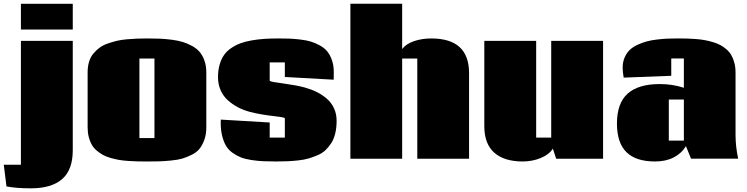

<svg xmlns="http://www.w3.org/2000/svg" viewBox="-32 -855 4022 1034"><path d="M359.9 -834.5V-695.8H80.6V-834.5ZM359.9 -45.9Q359.9 59.6 302.7 109.4Q245.6 159.2 134.8 159.2Q54.7 159.2 2.9 148.9L-11.7 32.2H80.6V-634.8H359.9Z M761.2 14.6Q731 14.6 709 14.2Q687 13.7 658.2 11.7Q629.4 9.8 608.6 6.1Q587.9 2.4 563.7 -4.4Q539.6 -11.2 522.7 -20.5Q505.9 -29.8 489 -43.9Q472.2 -58.1 462.2 -75.7Q452.1 -93.3 446 -117.2Q439.9 -141.1 439.9 -169.9V-465.3Q439.9 -496.1 447.5 -521.7Q455.1 -547.4 470 -565.4Q484.9 -583.5 503.2 -597.4Q521.5 -611.3 546.9 -620.1Q572.3 -628.9 595.9 -634.8Q619.6 -640.6 650.6 -643.3Q681.6 -646 706.1 -647Q730.5 -647.9 761.7 -647.9Q799.8 -647.9 828.9 -646.7Q857.9 -645.5 892.6 -641.1Q927.2 -636.7 952.4 -628.9Q977.5 -621.1 1002.7 -607.4Q1027.8 -593.8 1043.7 -574.7Q1059.6 -555.7 1069.3 -527.8Q1079.1 -500 1079.1 -464.8V-169.4Q1079.1 -131.8 1068.6 -102.5Q1058.1 -73.2 1042.7 -54Q1027.3 -34.7 1000.2 -21.2Q973.1 -7.8 949.7 -1Q926.3 5.9 888.7 9.5Q851.1 13.2 826.4 13.9Q801.8 14.6 761.2 14.6ZM718.8 -111.3H799.8V-539.6H718.8Z M1502 -217.8H1502.4Q1498.5 -222.2 1481 -224.6Q1471.7 -226.1 1448.5 -229Q1425.3 -231.9 1412.4 -233.6Q1399.4 -235.4 1380.1 -238.5Q1360.8 -241.7 1344.7 -245.1Q1328.6 -248.5 1314 -252.4Q1277.8 -262.2 1248.3 -277.8Q1218.8 -293.5 1194.1 -315.9Q1169.4 -338.4 1155.8 -369.9Q1142.1 -401.4 1142.1 -439.5Q1142.1 -477.1 1150.9 -507.3Q1159.7 -537.6 1174.8 -559.1Q1189.9 -580.6 1213.6 -596.4Q1237.3 -612.3 1263.7 -622.1Q1290 -631.8 1324.7 -637.7Q1359.4 -643.6 1393.1 -645.8Q1426.8 -647.9 1468.8 -647.9Q1502.9 -647.9 1527.6 -647Q1552.2 -646 1585.4 -642.1Q1618.7 -638.2 1642.1 -631.1Q1665.5 -624 1690.4 -610.4Q1715.3 -596.7 1730.5 -578.1Q1745.6 -559.6 1755.6 -531Q1765.6 -502.4 1765.6 -466.8Q1765.6 -433.1 1765.1 -425.8L1502 -440.4V-519H1420.4V-420.4Q1424.8 -416 1442.4 -413.1Q1455.6 -411.1 1494.1 -405.5Q1532.7 -399.9 1559.6 -395Q1586.4 -390.1 1609.4 -383.8Q1644.5 -374 1673.6 -359.6Q1702.6 -345.2 1727.5 -324Q1752.4 -302.7 1766.6 -272.2Q1780.8 -241.7 1780.8 -205.1Q1780.8 -168 1773.7 -137.7Q1766.6 -107.4 1752.7 -85.4Q1738.8 -63.5 1721.4 -46.9Q1704.1 -30.3 1679.2 -19.5Q1654.3 -8.8 1630.4 -1.7Q1606.4 5.4 1574.7 8.8Q1543 12.2 1516.1 13.4Q1489.3 14.6 1454.6 14.6Q1413.6 14.6 1383.8 13.2Q1354 11.7 1320.8 6.6Q1287.6 1.5 1264.9 -7.6Q1242.2 -16.6 1220.2 -32.2Q1198.2 -47.9 1185.3 -69.6Q1172.4 -91.3 1164.6 -122.6Q1156.7 -153.8 1156.7 -193.8Q1156.7 -205.1 1157.2 -210.9L1420.4 -195.3V-113.8H1502Z M2290.5 -647.9Q2494.1 -647.9 2494.1 -461.4V0H2215.3V-539.6H2133.8V0H1855V-835H2133.8V-590.8Q2153.8 -618.2 2196.8 -633.1Q2239.7 -647.9 2290.5 -647.9Z M2783.2 14.6Q2683.1 14.6 2629.6 -33Q2576.2 -80.6 2576.2 -175.8V-634.8H2855.5V-113.8H2936.5V-634.8H3215.8V0H2963.4L2945.3 -54.7Q2925.8 -22.9 2880.4 -4.2Q2835 14.6 2783.2 14.6Z M3569.8 -318.8V-97.7H3650.9V-318.8ZM3929.2 -125.5Q3929.7 -63 3943.4 -0.5H3689.5L3662.1 -67.9Q3638.7 -29.3 3596.4 -7.3Q3554.2 14.6 3496.1 14.6Q3392.1 14.6 3341.3 -35.9Q3290.5 -86.4 3290.5 -189.5Q3290.5 -299.3 3348.1 -350.8Q3405.8 -402.3 3521 -402.3Q3589.8 -402.3 3650.9 -382.3V-540H3583V-446.8L3326.7 -437Q3321.3 -468.3 3321.3 -490.7Q3321.3 -521 3331.8 -545.4Q3342.3 -569.8 3359.1 -585.9Q3376 -602.1 3401.4 -613.8Q3426.8 -625.5 3451.2 -632.1Q3475.6 -638.7 3507.3 -642.3Q3539.1 -646 3563 -647Q3586.9 -647.9 3616.2 -647.9Q3644.5 -647.9 3666.5 -647.5Q3688.5 -647 3715.8 -644.8Q3743.2 -642.6 3764.2 -638.7Q3785.2 -634.8 3808.3 -627.9Q3831.5 -621.1 3848.4 -611.8Q3865.2 -602.5 3881.1 -588.6Q3897 -574.7 3907 -557.1Q3917 -539.6 3923.1 -516.1Q3929.2 -492.7 3929.2 -464.8Z"/></svg>

Font: Coda
Style: Heavy
Weight: 800
Version: Version 2.000; ttfautohint (v0.8) -r 50 -G 200 -x